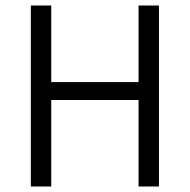

<svg xmlns="http://www.w3.org/2000/svg" viewBox="-20 -677 688 697"><path d="M92 0V-657H166V-379H483V-657H557V0H483V-314H166V0Z"/></svg>

Font: Assistant ExtraLight
Style: Regular
Weight: 400
Version: Version 3.000